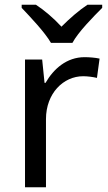

<svg xmlns="http://www.w3.org/2000/svg" viewBox="-20 -786 453 806"><path d="M194 -606H284C308 -651 371 -715 409 -753V-766H347C312 -743 274 -710 238 -674C205 -710 166 -743 131 -766H71V-753C107 -715 168 -651 194 -606ZM335 -546C260 -546 205 -497 171 -438H167L157 -536H85V0H173V-286C173 -394 246 -466 329 -466C347 -466 370 -463 387 -459L398 -540C380 -544 355 -546 335 -546Z"/></svg>

Font: Noto Sans Sinhala UI
Style: Regular
Weight: 400
Designer: Jelle Bosma - Monotype Design Team
Foundry: Monotype Imaging Inc.
Version: Version 2.006